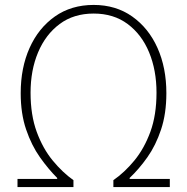

<svg xmlns="http://www.w3.org/2000/svg" viewBox="-20 -759 759 779"><path d="M51 0V-33H212V-37Q176 -73 142 -121Q108 -169 86 -233.5Q64 -298 64 -381Q64 -484 100 -564.5Q136 -645 202.5 -692Q269 -739 360 -739Q450 -739 516.5 -692Q583 -645 619 -564.5Q655 -484 655 -381Q655 -298 633.5 -233.5Q612 -169 578 -121Q544 -73 506 -37V-33H669V0H440V-28Q485 -59 525 -107.5Q565 -156 590 -224Q615 -292 615 -383Q615 -474 585 -546.5Q555 -619 498 -661.5Q441 -704 360 -704Q279 -704 222 -661.5Q165 -619 134.5 -546.5Q104 -474 104 -383Q104 -292 129 -224Q154 -156 194 -107.5Q234 -59 278 -28V0Z"/></svg>

Font: Noto Sans TC Thin
Style: Regular
Weight: 100
Designer: Ryoko NISHIZUKA 西塚涼子 (kana, bopomofo & ideographs); Paul D. Hunt (Latin, Greek & Cyrillic); Sandoll Communications 산돌커뮤니
Foundry: Adobe
Version: Version 2.004-H2;hotconv 1.0.118;makeotfexe 2.5.65603